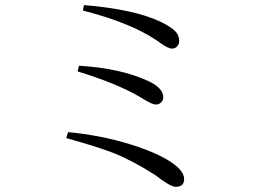

<svg xmlns="http://www.w3.org/2000/svg" viewBox="-20 -722 1040 754"><path d="M669.9 11.7Q653.3 11.7 615.2 -15.6Q600.6 -26.4 592.8 -32.2Q509.8 -86.9 425.8 -121.1Q363.3 -145.5 240.2 -179.7L247.1 -203.1Q374 -191.4 491.2 -155.3Q595.7 -123 652.3 -85Q703.1 -50.8 703.1 -18.6Q703.1 11.7 669.9 11.7ZM590.8 -311.5Q578.1 -311.5 543 -333Q539.1 -335.9 537.1 -336.9Q442.4 -393.6 285.2 -441.4L290 -463.9Q454.1 -454.1 563.5 -403.3Q621.1 -376 621.1 -339.8Q621.1 -328.1 612.8 -319.8Q604.5 -311.5 590.8 -311.5ZM656.2 -531.2Q639.6 -531.2 610.4 -552.7Q601.6 -559.6 596.7 -562.5Q539.1 -600.6 474.6 -626Q407.2 -654.3 305.7 -680.7L309.6 -702.1Q509.8 -685.5 614.3 -634.8Q653.3 -615.2 668.9 -598.6Q683.6 -583 683.6 -561.5Q683.6 -548.8 675.8 -540Q668 -531.2 656.2 -531.2Z"/></svg>

Font: Bpmf Zihi Only R
Style: R
Weight: 400
Foundry: But Ko
Version: Version 1.320